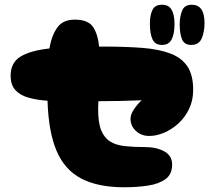

<svg xmlns="http://www.w3.org/2000/svg" viewBox="-20 -793 895 812"><path d="M505 -1Q395 -1 324.5 -37.5Q254 -74 219.5 -154.5Q185 -235 181 -367Q136 -370 100.5 -380Q65 -390 45 -412Q25 -434 25 -473Q25 -528 66.5 -553.5Q108 -579 189 -588Q198 -642 222 -676Q246 -710 296 -710Q354 -710 374.5 -677.5Q395 -645 399 -596Q408 -596 418 -596Q511 -596 582 -590.5Q653 -585 701 -566.5Q749 -548 773 -511.5Q797 -475 797 -413Q797 -368 779.5 -332Q762 -296 734 -270.5Q706 -245 673.5 -231.5Q641 -218 611 -218Q578 -218 555 -239Q532 -260 532 -291Q532 -309 546 -330Q560 -351 579 -369Q532 -367 487 -366Q442 -365 396 -365Q395 -343 395 -331Q395 -274 408 -242Q421 -210 446 -194.5Q471 -179 508 -175Q545 -171 593 -171Q641 -171 674.5 -153Q708 -135 708 -97Q708 -56 680 -35.5Q652 -15 605.5 -8Q559 -1 505 -1ZM789 -603Q759 -603 749.5 -627.5Q740 -652 740 -690Q740 -722 750 -747.5Q760 -773 791 -773Q845 -773 845 -696Q845 -658 833 -630.5Q821 -603 789 -603ZM665 -603Q636 -603 625 -626.5Q614 -650 614 -693Q614 -730 625 -751.5Q636 -773 665 -773Q694 -773 706 -751.5Q718 -730 718 -692Q718 -650 706 -626.5Q694 -603 665 -603Z"/></svg>

Font: Cherry Bomb One
Style: Regular
Weight: 400
Designer: satsuyako
Foundry: satsuyako
Version: Version 4.100; ttfautohint (v1.8.3)